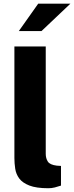

<svg xmlns="http://www.w3.org/2000/svg" viewBox="-20 -990 394 1020"><path d="M237 10Q172.5 10 135.8 -4.5Q99 -19 82 -42.2Q65 -65.5 60.8 -94Q56.5 -122.5 56.5 -150.5V-743H223V-172.5Q223 -149 234 -131.8Q245 -114.5 281.5 -110L304 -108.5V-4Q288 1.5 271 5.8Q254 10 237 10ZM183 -970.5H354L200.5 -825H80Z"/></svg>

Font: Public Sans Thin ExtraBold
Style: Regular
Weight: 800
Version: Version 1.007